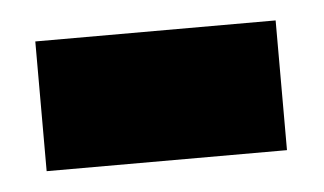

<svg xmlns="http://www.w3.org/2000/svg" viewBox="-27 -181 364 216"><g transform="rotate(-5 154.5 -73.0)"><path d="M18.6 0V-146.5H290V0Z"/></g></svg>

Font: Vazir Black
Style: Black
Weight: 900
Designer: Saber Rastikerdar
Foundry: Saber Rastikerdar
Version: Version 30.0.0